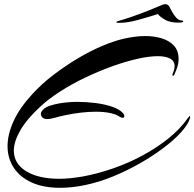

<svg xmlns="http://www.w3.org/2000/svg" viewBox="-20 -850 927 916"><path d="M267 46Q187 46 131 20.5Q75 -5 45.5 -50Q16 -95 16 -153Q16 -209 45 -272.5Q74 -336 135 -402Q180 -451 236 -493.5Q292 -536 350.5 -571Q409 -606 465.5 -630Q522 -654 569 -665Q595 -671 621.5 -674.5Q648 -678 673 -678Q716 -678 752 -667Q788 -656 810 -632Q832 -608 832 -569Q832 -547 824.5 -526Q817 -505 812 -494Q809 -488 806 -488Q804 -488 803 -491.5Q802 -495 804 -499Q813 -519 813 -534Q813 -559 791.5 -570.5Q770 -582 733 -582Q691 -582 634 -569Q577 -556 513.5 -533Q450 -510 387 -480Q324 -450 268.5 -414.5Q213 -379 173 -342Q107 -281 76.5 -227.5Q46 -174 46 -132Q46 -69 105 -33Q164 3 263 3Q289 3 317 0Q345 -3 375 -8Q446 -21 519.5 -46.5Q593 -72 660.5 -108.5Q728 -145 783.5 -189.5Q839 -234 874 -284Q884 -297 886 -297Q887 -297 887 -294Q887 -292 887 -289.5Q887 -287 885 -282Q875 -253 842 -217Q809 -181 759 -143.5Q709 -106 648 -71Q587 -36 520 -8.5Q453 19 386 33Q324 46 267 46ZM205 -282Q194 -282 187 -286Q183 -288 179 -293.5Q175 -299 175 -307Q175 -319 192.5 -333Q210 -347 264 -357Q282 -360 304 -362Q326 -364 350 -364Q392 -364 435.5 -358.5Q479 -353 514.5 -341Q550 -329 567 -310Q573 -303 573 -296Q573 -288 565 -288Q559 -288 551 -293Q534 -305 504.5 -311Q475 -317 437 -317Q370 -317 290 -300Q265 -295 243 -288.5Q221 -282 205 -282ZM550 -741Q532 -741 535 -744Q535 -748 551 -752Q571 -757 607 -769.5Q643 -782 681.5 -797Q720 -812 745 -823Q759 -830 769 -830Q780 -830 787 -820Q791 -813 799.5 -796.5Q808 -780 820.5 -766Q833 -752 849 -752Q854 -752 854 -748Q854 -742 831 -742Q792 -742 768 -755.5Q744 -769 733 -783Q690 -769 639 -755Q588 -741 550 -741Z"/></svg>

Font: Arizonia
Style: Regular
Weight: 400
Designer: Robert E. Leuschke
Foundry: Robert E. Leuschke
Version: Version 1.010; ttfautohint (v1.8.4.7-5d5b)